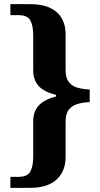

<svg xmlns="http://www.w3.org/2000/svg" viewBox="-20 -780 482 925"><path d="M30 125V72H69Q112 72 126 46.5Q140 21 140 -26V-197Q140 -242 166.5 -271.5Q193 -301 250 -315V-323Q192 -337 166 -366Q140 -395 140 -440V-610Q140 -657 126 -682Q112 -707 69 -707H30V-760H125Q209 -760 252.5 -722Q296 -684 296 -614V-442Q296 -405 311.5 -385Q327 -365 353.5 -357.5Q380 -350 412 -349V-288Q380 -287 353.5 -279Q327 -271 311.5 -251.5Q296 -232 296 -194V-23Q296 45 252.5 85Q209 125 125 125Z"/></svg>

Font: Noto Serif Thai
Style: Bold
Weight: 700
Designer: Monotype Design Team
Foundry: Monotype Imaging Inc.
Version: Version 2.002; ttfautohint (v1.8.4.7-5d5b)